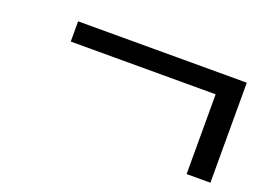

<svg xmlns="http://www.w3.org/2000/svg" viewBox="-57 -505 692 518"><g transform="rotate(20 288.5 -245.5)"><path d="M92.8 -331.1V-389.2H577.1V-102.1H508.8V-331.1Z"/></g></svg>

Font: Linguistics Pro
Style: Italic
Weight: 400
Italic angle: -12°
Designer: Stefan Peev, Context Ltd
Foundry: Stefan Peev, Context Ltd
Version: Version 001.000